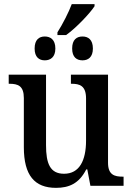

<svg xmlns="http://www.w3.org/2000/svg" viewBox="-20 -896 639 926"><path d="M257 -740V-727H299C348 -762 414 -832 436 -866V-876H326C312 -838 282 -779 257 -740ZM196 -605C223 -605 247 -620 247 -662C247 -705 223 -720 196 -720C169 -720 147 -705 147 -662C147 -620 169 -605 196 -605ZM378 -605C405 -605 428 -620 428 -662C428 -705 405 -720 378 -720C350 -720 328 -705 328 -662C328 -620 350 -605 378 -605ZM250 10C312 10 361 -10 396 -79H401L416 0H576V-44H572C533 -44 501 -52 501 -111V-536H322V-492H325C364 -492 395 -483 395 -421V-218C395 -122 363 -58 289 -58C221 -58 202 -108 202 -196V-536H22V-492H25C67 -492 95 -482 95 -423V-186C95 -50 147 10 250 10Z"/></svg>

Font: Noto Serif SemiCondensed Medium
Style: Regular
Weight: 500
Width: 4
Designer: Monotype Design Team
Foundry: Monotype Imaging Inc.
Version: Version 2.014